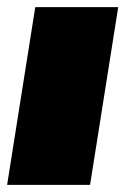

<svg xmlns="http://www.w3.org/2000/svg" viewBox="-20 -520 373 540"><path d="M0 0 79.2 -500H312.5L233.3 0Z"/></svg>

Font: BoonTook
Style: Italic
Weight: 400
Italic angle: -9°
Designer: Sungsit Sawaiwan
Foundry: FontUni
Version: Version 3.0